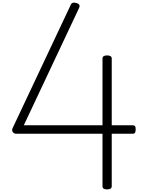

<svg xmlns="http://www.w3.org/2000/svg" viewBox="-20 -1442 1116 1476"><path d="M803 14Q785 14 776.5 8Q768 2 768 -10V-414H104Q88 -414 78.5 -426.5Q69 -439 77 -457L523 -1403Q527 -1415 537.5 -1419.5Q548 -1424 563 -1420Q576 -1417 583 -1412Q590 -1407 591.5 -1399Q593 -1391 588 -1381L163 -479H768V-992Q768 -1016 803 -1016Q821 -1016 830 -1010Q839 -1004 839 -992V-479H1000Q1012 -479 1017.5 -472.5Q1023 -466 1023 -448Q1023 -431 1018.5 -422.5Q1014 -414 1000 -414H839V-10Q839 14 803 14Z"/></svg>

Font: Playwrite BE WAL Light
Style: Regular
Weight: 300
Version: Version 1.002